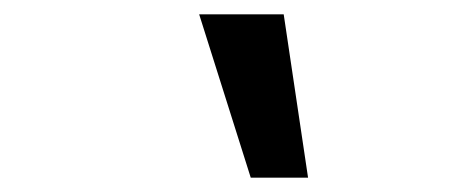

<svg xmlns="http://www.w3.org/2000/svg" viewBox="-20 -748 640 268"><path d="M330 -500 258 -728H376L410 -500Z"/></svg>

Font: Geist Mono
Style: Italic
Weight: 400
Italic angle: -12°
Monospace: yes
Designer: Basement.studio, Andrés Briganti, Mateo Zaragoza
Foundry: Basement.studio, Vercel, Andrés Briganti, Guido Ferreyra, Mateo Zaragoza
Version: Version 1.500